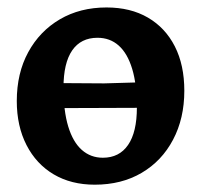

<svg xmlns="http://www.w3.org/2000/svg" viewBox="-20 -493 551 525"><path d="M239.1 12Q174.7 12 126.9 -16.2Q79.1 -44.5 52.5 -96.3Q25.9 -148.2 25.9 -216.8Q25.9 -292.8 57.2 -350.3Q88.5 -407.8 143.7 -440.2Q199 -472.6 271.3 -472.6Q337 -472.6 384.6 -444.8Q432.2 -417 458.1 -366.1Q484 -315.2 484 -244.7Q484 -169.2 453.2 -111Q422.4 -52.7 367.4 -20.4Q312.4 12 239.1 12ZM261.3 -61.7Q306.2 -61.7 330.2 -96.7Q354.3 -131.6 354.3 -199.2Q354.3 -262.4 341.4 -304.8Q328.5 -347.2 304.6 -368.4Q280.7 -389.7 246.6 -389.7Q201.2 -389.7 177.4 -355.2Q153.6 -320.7 153.6 -253Q153.6 -189.8 166.5 -147.3Q179.4 -104.7 203.6 -83.2Q227.8 -61.7 261.3 -61.7ZM112.9 -197.2V-266L264.8 -265L392.1 -268.7L390.7 -198.3Q350 -198.3 308.2 -198Q266.5 -197.7 228.5 -197.7Q190.5 -197.7 160.4 -197.5Q130.3 -197.2 112.9 -197.2Z"/></svg>

Font: Alegreya
Style: Regular
Weight: 400
Designer: Juan Pablo del Peral
Foundry: Huerta Tipografica
Version: Version 2.009